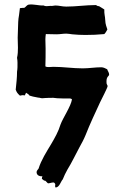

<svg xmlns="http://www.w3.org/2000/svg" viewBox="-20 -751 545 853"><path d="M49.8 -352.5C54.7 -340.8 55.7 -337.9 68.4 -326.2C75.2 -326.2 77.1 -330.1 89.8 -327.1C90.8 -328.1 92.8 -332 95.7 -338.9C102.5 -335 108.4 -331.1 111.3 -326.2C122.1 -322.3 129.9 -321.3 149.4 -317.4C156.2 -317.4 161.1 -314.5 168 -314.5C171.9 -314.5 174.8 -315.4 178.7 -315.4C191.4 -316.4 205.1 -316.4 216.8 -316.4C223.6 -316.4 227.5 -314.5 234.4 -314.5C251 -313.5 265.6 -313.5 284.2 -313.5C289.1 -313.5 294.9 -314.5 299.8 -309.6C294.9 -278.3 259.8 -227.5 249 -198.2C239.3 -166 223.6 -138.7 207 -110.4C186.5 -76.2 163.1 -40 151.4 -2C148.4 2.9 142.6 6.8 142.6 13.7C142.6 24.4 150.4 33.2 168.9 32.2C166 35.2 167 40 166 43.9C172.9 46.9 173.8 52.7 180.7 51.8C185.5 54.7 188.5 60.5 193.4 63.5C201.2 63.5 209 59.6 216.8 59.6C220.7 59.6 223.6 62.5 225.6 67.4C225.6 72.3 223.6 77.1 226.6 82C244.1 82 250 54.7 258.8 45.9C261.7 37.1 274.4 10.7 279.3 2.9C299.8 -30.3 314.5 -62.5 332 -94.7C342.8 -114.3 352.5 -131.8 360.4 -151.4C379.9 -201.2 402.3 -248 424.8 -296.9C429.7 -307.6 458 -361.3 458 -368.2C458 -375 452.1 -374 453.1 -389.6C453.1 -412.1 464.8 -412.1 464.8 -419.9C464.8 -428.7 459 -434.6 456.1 -443.4C447.3 -447.3 440.4 -452.1 429.7 -452.1C402.3 -452.1 375 -447.3 347.7 -447.3C303.7 -447.3 260.7 -454.1 217.8 -454.1C210.9 -454.1 204.1 -453.1 197.3 -453.1C192.4 -453.1 186.5 -453.1 181.6 -456.1C182.6 -482.4 182.6 -508.8 182.6 -535.2C182.6 -549.8 181.6 -561.5 181.6 -576.2C181.6 -584 182.6 -591.8 183.6 -599.6C200.2 -599.6 214.8 -598.6 231.4 -598.6C246.1 -598.6 259.8 -601.6 274.4 -601.6C283.2 -601.6 292 -599.6 300.8 -598.6C320.3 -596.7 339.8 -595.7 359.4 -595.7C386.7 -595.7 415 -596.7 443.4 -599.6C450.2 -606.4 453.1 -613.3 457 -620.1C454.1 -631.8 448.2 -639.6 447.3 -664.1C447.3 -676.8 442.4 -688.5 443.4 -709C434.6 -713.9 427.7 -719.7 419.9 -723.6C412.1 -722.7 409.2 -728.5 405.3 -728.5C361.3 -728.5 317.4 -721.7 274.4 -721.7C255.9 -721.7 242.2 -726.6 225.6 -726.6C222.7 -726.6 217.8 -725.6 210.9 -724.6C203.1 -725.6 195.3 -723.6 186.5 -723.6C181.6 -723.6 177.7 -724.6 173.8 -726.6C151.4 -725.6 130.9 -733.4 107.4 -730.5C96.7 -727.5 94.7 -718.8 86.9 -715.8C85 -716.8 79.1 -715.8 68.4 -714.8C67.4 -704.1 65.4 -694.3 64.5 -683.6C60.5 -663.1 60.5 -646.5 59.6 -614.3C59.6 -603.5 58.6 -594.7 58.6 -584C58.6 -553.7 62.5 -524.4 55.7 -494.1C58.6 -479.5 57.6 -466.8 57.6 -452.1C57.6 -445.3 56.6 -439.5 55.7 -432.6C55.7 -406.2 52.7 -379.9 49.8 -352.5Z"/></svg>

Font: Caesar Dressing Cyrillic
Style: Regular
Weight: 400
Designer: Dathan Boardman
Foundry: Open Window
Version: Version 1.00;July 2, 2020;FontCreator 13.0.0.2642 64-bit